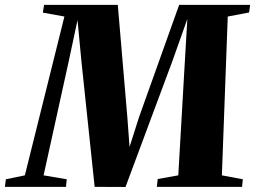

<svg xmlns="http://www.w3.org/2000/svg" viewBox="-67 -763 1042 784"><path d="M-47 0 -43 -31 34.5 -47 196 -695.5 108 -711.5 113 -743H414L453 -284L462 -163L500.5 -284L664.5 -743H954.5L950 -712L863 -695.5L839 -47L924.5 -31L921.5 0H573.5L577 -32L661 -47L687.5 -507L698 -685.5L638 -516.5L445.5 0.5L319.5 0L265.5 -512.5L249.5 -681L213 -510L111 -47L205.5 -31L202.5 0Z"/></svg>

Font: Merriweather 96pt Black
Style: Italic
Weight: 900
Italic angle: -7.8°
Version: Version 2.101